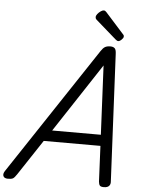

<svg xmlns="http://www.w3.org/2000/svg" viewBox="-127 -1311 1026 1383"><g transform="rotate(5 385.5 -620.0)"><path d="M-16 14Q-42 14 -49.5 -1.5Q-57 -17 -43 -39L568 -960Q583 -983 597.5 -991.5Q612 -1000 637 -1000Q656 -1000 667 -990.5Q678 -981 679 -949L724 -31Q726 -11 714.5 1.5Q703 14 677 14Q655 14 648 5.5Q641 -3 639 -23L627 -280H217L49 -26Q32 0 21 7Q10 14 -16 14ZM271 -360H623L599 -859ZM688 -1043Q684 -1043 679 -1046Q674 -1049 669 -1053L527 -1177Q517 -1185 514.5 -1190Q512 -1195 512 -1202Q512 -1212 521.5 -1224Q531 -1236 544 -1245Q557 -1254 566 -1254Q573 -1254 577 -1251Q581 -1248 586 -1243L717 -1097Q724 -1090 725 -1086.5Q726 -1083 726 -1079Q726 -1069 712.5 -1056Q699 -1043 688 -1043Z"/></g></svg>

Font: Playwrite CZ
Style: Regular
Weight: 400
Designer: Veronika Burian, José Scaglione
Foundry: TypeTogether
Version: Version 1.002